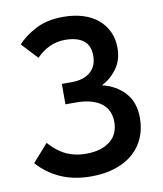

<svg xmlns="http://www.w3.org/2000/svg" viewBox="-81 -776 724 852"><g transform="rotate(-10 280.5 -350.5)"><path d="M262 9Q184 9 124 -18Q64 -45 22 -93L92 -172Q105 -157 121 -143Q137 -129 157 -118Q177 -107 202 -100.5Q227 -94 258 -94Q324 -94 364 -124.5Q404 -155 404 -212Q404 -237 395 -258Q386 -279 367.5 -294Q349 -309 320 -317.5Q291 -326 251 -326H204V-418H248Q302 -418 332.5 -444Q363 -470 363 -517Q363 -564 334 -586Q305 -608 251 -608Q179 -608 122 -550L55 -622Q85 -656 136.5 -683Q188 -710 260 -710Q310 -710 350 -697.5Q390 -685 417.5 -661.5Q445 -638 460 -605.5Q475 -573 475 -533Q475 -479 447.5 -440.5Q420 -402 378 -381Q441 -366 480 -323Q519 -280 519 -209Q519 -161 502 -121Q485 -81 452 -52Q419 -23 371 -7Q323 9 262 9Z"/></g></svg>

Font: Tilda Sans Semibold
Style: Regular
Weight: 600
Designer: ParaType Ltd
Foundry: ParaType Ltd
Version: Version 1.009